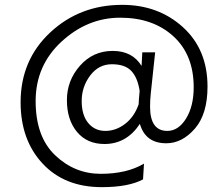

<svg xmlns="http://www.w3.org/2000/svg" viewBox="-20 -617 926 792"><path d="M552 -187Q552 -200 556 -242Q548 -296 522 -324Q496 -352 441.5 -352Q387 -352 352 -305.5Q317 -259 317 -200.5Q317 -142 344 -109.5Q371 -77 414.5 -77Q458 -77 496 -106Q534 -135 552 -187ZM400 155Q246 155 155.5 57.5Q65 -40 65 -195Q65 -369 187 -483Q309 -597 484 -597Q633 -597 734.5 -505Q836 -413 836 -260Q836 -146 783.5 -86Q731 -26 666 -26Q580 -26 557 -106Q502 -23 411 -23Q339 -23 297.5 -73Q256 -123 256 -204Q256 -285 310 -346Q364 -407 445 -407Q526 -407 564 -345Q565 -368 567 -401H620L602 -232Q599 -204 599 -177Q599 -77 670 -77Q716 -77 747.5 -128Q779 -179 779 -257Q779 -391 695 -467.5Q611 -544 476 -544Q341 -544 234 -445.5Q127 -347 127 -200Q127 -53 207.5 23.5Q288 100 395.5 100Q503 100 574 58L570 123Q510 155 400 155Z"/></svg>

Font: Hind Kochi Light
Style: Regular
Weight: 300
Designer: Dhruvi Tolia
Foundry: Indian Type Foundry
Version: Version 0.702;PS 1.0;hotconv 1.0.81;makeotf.lib2.5.63406